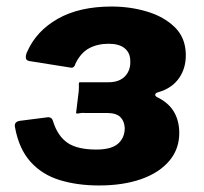

<svg xmlns="http://www.w3.org/2000/svg" viewBox="-20 -561 626 588"><path d="M283 7Q217 7 163 -9.5Q109 -26 73.5 -65.5Q38 -105 26 -171Q22 -188 41 -191L127 -202Q140 -202 143 -188Q157 -144 187 -123.5Q217 -103 275 -103Q321 -103 341.5 -121Q362 -139 362 -169Q361 -190 348.5 -202.5Q336 -215 307 -215H242Q230 -216 222 -214Q214 -212 213 -215L221 -281Q222 -294 221.5 -301.5Q221 -309 224 -309H311Q334 -309 349 -317Q364 -325 372 -340Q380 -355 379 -374Q379 -399 362 -413Q345 -427 313 -427Q279 -427 253.5 -413.5Q228 -400 212 -368Q207 -351 196 -354L70 -374Q59 -376 59 -385Q59 -394 63 -402Q91 -466 157 -503.5Q223 -541 322 -541Q379 -541 430.5 -525.5Q482 -510 515 -478Q548 -446 549 -395Q550 -353 528.5 -322Q507 -291 466 -279Q457 -277 455.5 -272Q454 -267 462 -263Q495 -247 511.5 -220.5Q528 -194 529 -157Q530 -106 499 -69Q468 -32 412.5 -12.5Q357 7 283 7Z"/></svg>

Font: Libre Franklin ExtraBold
Style: Italic
Weight: 800
Italic angle: -8°
Designer: Pablo Impallari, Rodrigo Fuenzalida, Nhung Nguyen
Foundry: Impallari Type
Version: Version 3.000